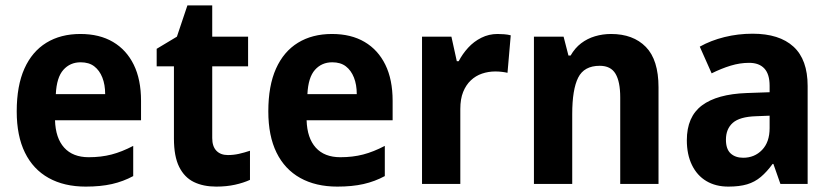

<svg xmlns="http://www.w3.org/2000/svg" viewBox="-20 -682 3083 712"><path d="M278 -556Q349 -556 399 -526.5Q449 -497 476 -442Q503 -387 503 -308V-236H184Q186 -170 218 -134.5Q250 -99 309 -99Q355 -99 393.5 -109Q432 -119 474 -141V-29Q437 -9 395 0.5Q353 10 298 10Q218 10 160.5 -22Q103 -54 72.5 -116Q42 -178 42 -269Q42 -364 70.5 -427.5Q99 -491 152 -523.5Q205 -556 278 -556ZM279 -451Q240 -451 215 -423Q190 -395 187 -333H370Q370 -368 359.5 -394.5Q349 -421 329.5 -436Q310 -451 279 -451Z M825 -107Q846 -107 866 -111.5Q886 -116 907 -123V-15Q883 -4 851.5 3Q820 10 782 10Q734 10 699 -7Q664 -24 644.5 -63Q625 -102 625 -168V-436H561V-501L636 -546L675 -662H767V-546H900V-436H767V-170Q767 -139 782.5 -123Q798 -107 825 -107Z M1211 -556Q1282 -556 1332 -526.5Q1382 -497 1409 -442Q1436 -387 1436 -308V-236H1117Q1119 -170 1151 -134.5Q1183 -99 1242 -99Q1288 -99 1326.5 -109Q1365 -119 1407 -141V-29Q1370 -9 1328 0.5Q1286 10 1231 10Q1151 10 1093.5 -22Q1036 -54 1005.5 -116Q975 -178 975 -269Q975 -364 1003.5 -427.5Q1032 -491 1085 -523.5Q1138 -556 1211 -556ZM1212 -451Q1173 -451 1148 -423Q1123 -395 1120 -333H1303Q1303 -368 1292.5 -394.5Q1282 -421 1262.5 -436Q1243 -451 1212 -451Z M1825 -556Q1836 -556 1849.5 -555Q1863 -554 1874 -551L1862 -412Q1854 -414 1841.5 -415.5Q1829 -417 1817 -417Q1791 -417 1767.5 -409Q1744 -401 1726 -384Q1708 -367 1697.5 -341Q1687 -315 1687 -278V0H1545V-546H1654L1674 -455H1681Q1695 -482 1716 -505Q1737 -528 1765 -542Q1793 -556 1825 -556Z M2246 -556Q2328 -556 2375 -508Q2422 -460 2422 -358V0H2280V-321Q2280 -379 2262.5 -408.5Q2245 -438 2204 -438Q2146 -438 2124 -394Q2102 -350 2102 -259V0H1960V-546H2070L2088 -476H2096Q2112 -504 2135 -521.5Q2158 -539 2186.5 -547.5Q2215 -556 2246 -556Z M2771 -557Q2870 -557 2922.5 -509Q2975 -461 2975 -363V0H2874L2848 -74H2845Q2824 -45 2801.5 -26Q2779 -7 2750.5 1.5Q2722 10 2681 10Q2634 10 2599.5 -10.5Q2565 -31 2546 -70Q2527 -109 2527 -162Q2527 -249 2583 -291Q2639 -333 2749 -337L2834 -340V-364Q2834 -407 2814.5 -428Q2795 -449 2758 -449Q2724 -449 2689.5 -438.5Q2655 -428 2619 -410L2575 -509Q2616 -532 2666.5 -544.5Q2717 -557 2771 -557ZM2783 -251Q2723 -249 2697.5 -226.5Q2672 -204 2672 -164Q2672 -129 2689.5 -113Q2707 -97 2736 -97Q2778 -97 2806 -126Q2834 -155 2834 -207V-253Z"/></svg>

Font: Noto Sans Thai SemiCondensed
Style: Bold
Weight: 700
Width: 4
Designer: Monotype Design Team
Foundry: Monotype Imaging Inc.
Version: Version 2.001